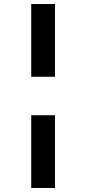

<svg xmlns="http://www.w3.org/2000/svg" viewBox="-20 -829 428 953"><path d="M135 -809H253V-448H135ZM135 -257H253V104H135Z"/></svg>

Font: Qnwhxotralxmqkhsjrfbfhwcoqn
Style: Regular
Weight: 500
Designer: Carrois Corporate & Edenspiekermann
Foundry: Carrois Corporate GbR & Edenspiekermann AG
Version: Version 2.001